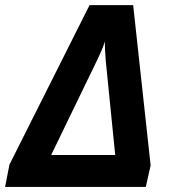

<svg xmlns="http://www.w3.org/2000/svg" viewBox="-46 -737 671 757"><path d="M307.1 -716.8H479L547.9 -85L528.8 0H-25.9L-8.8 -87.9ZM367.2 -573.2Q359.4 -546.4 338.9 -503.9L155.8 -126H408.2L371.1 -496.1Q367.2 -543 367.2 -573.2Z"/></svg>

Font: Zoram GWebM
Style: Bold Italic
Weight: 700
Italic angle: -12°
Foundry: Ascender Corporation
Version: Version 1.000